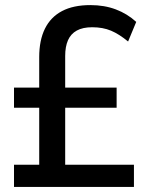

<svg xmlns="http://www.w3.org/2000/svg" viewBox="-20 -734 589 754"><path d="M35 0V-87H134V-311H35V-390H134V-510Q134 -576 156.5 -621.5Q179 -667 223.5 -690.5Q268 -714 335 -714Q390 -714 435 -697Q480 -680 515 -648L483 -571Q448 -600 416 -613.5Q384 -627 342 -627Q305 -627 281.5 -614Q258 -601 247 -576Q236 -551 236 -514V-390H438V-311H236V-87H506V0Z"/></svg>

Font: Nunito Sans 7pt SemiCondensed SemiBold
Style: Regular
Weight: 600
Width: 4
Designer: Vernon Adams
Foundry: Vernon Adams
Version: Version 3.101;gftools[0.9.27]